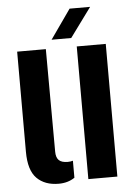

<svg xmlns="http://www.w3.org/2000/svg" viewBox="-55 -814 601 865"><g transform="rotate(-5 245.5 -381.0)"><path d="M40.6 -147.2V-600H170.3L171.9 -136.2Q171.9 -109.9 184.3 -97.6Q196.7 -85.3 224.6 -85.3Q237 -85.3 248 -88.6V-11.7Q217.7 9.2 175.5 9.2Q112.9 9.2 76.7 -27.2Q40.6 -63.7 40.6 -147.2ZM310.1 0V-600H441.3V0ZM199.8 -640 292.8 -772.4H385.6L288.6 -640Z"/></g></svg>

Font: Big Shoulders Stencil Text SC Thin
Style: Regular
Weight: 100
Designer: Patric King
Foundry: XO Type Co
Version: Version 2.001